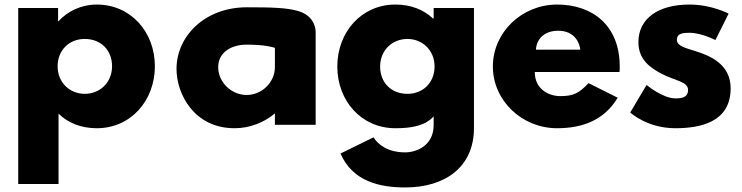

<svg xmlns="http://www.w3.org/2000/svg" viewBox="-20 -548 3256 843"><path d="M660 -257C660 -407 555 -528 405 -528C335 -528 275 -497 237 -455H235V-513H60V260H237V-49C279 -8 336 15 405 15C555 15 660 -107 660 -257ZM472 -257C472 -186 419 -136 352 -136C286 -136 233 -186 233 -257C233 -327 283 -377 352 -377C424 -377 472 -327 472 -257Z M1366 0V-404C1366 -451 1336 -487 1288 -500C1237 -514 1178 -516 1064 -516C880 -516 755 -390 755 -245C755 -137 831 15 1010 15C1077 15 1139 -10 1187 -50V0ZM938 -253C938 -318 995 -352 1063 -352C1090 -352 1145 -351 1187 -338V-253C1187 -188 1131 -131 1063 -131C995 -131 938 -188 938 -253Z M1475 126C1529 251 1652 275 1759 275C1934 275 2061 186 2061 14V-513H1884V-467H1881C1839 -506 1784 -528 1716 -528C1566 -528 1461 -406 1461 -256C1461 -106 1566 15 1716 15C1786 15 1846 5 1884 -37V1C1884 92 1808 121 1759 121C1682 121 1639 86 1620 55ZM1649 -256C1649 -327 1702 -377 1769 -377C1835 -377 1888 -327 1888 -256C1888 -186 1838 -136 1769 -136C1697 -136 1649 -186 1649 -256Z M2700 -232C2701 -238 2701 -249 2701 -256C2701 -436 2582 -528 2426 -528C2271 -528 2144 -406 2144 -256C2144 -107 2271 15 2426 15C2540 15 2634 -22 2692 -119L2564 -183C2521 -137 2496 -126 2439 -126C2394 -126 2328 -153 2328 -232ZM2333 -330C2336 -377 2370 -413 2431 -413C2483 -413 2520 -384 2528 -330Z M3007 -528C2872 -528 2783 -468 2783 -363C2783 -286 2835 -250 2887 -223C2945 -193 3001 -190 3001 -153C3001 -119 2971 -116 2946 -116C2889 -116 2819 -175 2819 -175L2747 -54C2747 -54 2821 15 2945 15C3050 15 3188 -9 3188 -160C3188 -265 3100 -303 3032 -324C2988 -338 2952 -346 2952 -373C2952 -397 2968 -404 3007 -404C3061 -404 3121 -372 3121 -372L3179 -488C3179 -488 3106 -528 3007 -528Z"/></svg>

Font: Hussar Techniczny
Style: Bold 
Weight: 700
Foundry: Cannot Into Space Fonts
Version: Version 0.77